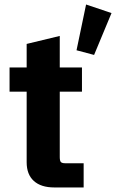

<svg xmlns="http://www.w3.org/2000/svg" viewBox="-20 -824 510 844"><path d="M218.8 0Q160.2 0 128.7 -28.6Q97.2 -57.1 97.2 -110.8V-420.9H22V-527.3H97.2V-630.9L242.7 -666V-527.3H340.3V-420.9H242.7V-133.8Q242.7 -117.7 247.3 -112.1Q252 -106.4 267.1 -106.4H347.7V0ZM393.6 -582.5 316.4 -603 358.4 -804.2 470.2 -766.6Z"/></svg>

Font: Schibsted Grotesk
Style: Bold
Weight: 700
Designer: Bakken & Baeck AS, Henrik Kongsvoll
Foundry: Schibsted ASA
Version: Version 1.100;gftools[0.9.25]